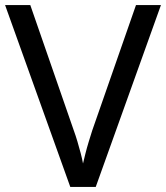

<svg xmlns="http://www.w3.org/2000/svg" viewBox="-20 -734 652 754"><path d="M612 -714 356 0H256L0 -714H99L270 -221Q277 -202 284 -178.5Q291 -155 297 -132Q303 -109 306 -92Q310 -109 315.5 -131Q321 -153 328 -176Q335 -199 342 -221L514 -714Z"/></svg>

Font: Noto Sans Hebrew Thin
Style: Regular
Weight: 400
Version: Version 3.001